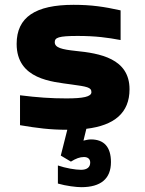

<svg xmlns="http://www.w3.org/2000/svg" viewBox="-20 -529 601 796"><path d="M275 -179C341 -170 359 -167 359 -147C359 -128 325 -121 255 -121C191 -121 135 -125 63 -134V-10C134 2 187 9 259 9L232 116L274 141C295 128 311 122 328 122C344 122 354 130 354 145C354 164 341 175 316 175C292 175 252 168 220 157V232C254 242 297 247 317 247C398 247 440 212 440 143C440 80 411 49 357 49C345 49 336 52 326 54L338 5C454 -9 517 -61 517 -159C517 -287 393 -308 293 -318C237 -324 207 -331 207 -354C207 -373 222 -380 302 -380C377 -380 427 -373 480 -363V-486C412 -501 360 -509 285 -509C127 -509 49 -458 49 -347C49 -199 198 -190 275 -179Z"/></svg>

Font: LT Wave Text Black
Style: Regular
Weight: 900
Designer: Daniel Lyons
Version: Version 2.5 (Glyphs App)